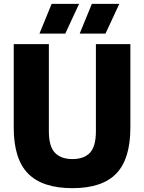

<svg xmlns="http://www.w3.org/2000/svg" viewBox="-20 -970 750 1000"><path d="M357.5 10Q201 10 126.2 -66Q51.5 -142 51.5 -305.5V-740H234.5V-286.5Q234.5 -207.5 266 -174.5Q297.5 -141.5 357.5 -141.5Q417.5 -141.5 448.5 -174.5Q479.5 -207.5 479.5 -286.5V-740H659V-305.5Q659 -142 585.5 -66Q512 10 357.5 10ZM395 -795 458.5 -950H601.5L529.5 -795ZM185.5 -795 249 -950H392L320 -795Z"/></svg>

Font: Encode Sans SemiCondensed SemiCondensed ExtraBold
Style: Regular
Weight: 800
Width: 4
Designer: Multiple Designers
Foundry: Impallari Type
Version: Version 3.000; ttfautohint (v1.8.3) -l 8 -r 50 -G 200 -x 14 